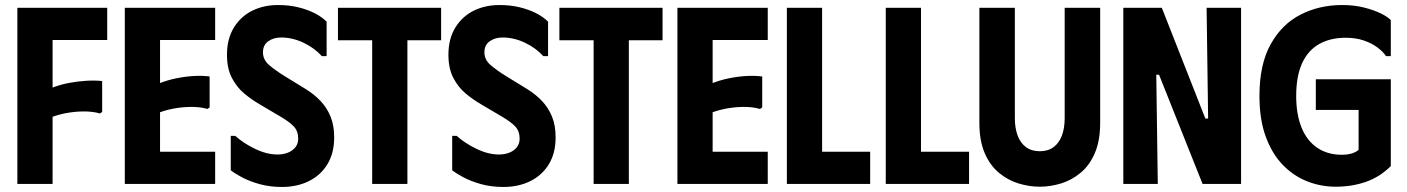

<svg xmlns="http://www.w3.org/2000/svg" viewBox="-20 -731 5593 763"><path d="M406 -700V-572H189V-383Q220 -395 254.5 -401.5Q289 -408 323 -410Q357 -412 386 -409V-286L377 -280Q354 -287 323.5 -288Q293 -289 258 -284Q223 -279 189 -267V0H49V-700Z M835 -700V-572H616V-401Q647 -413 681.5 -420Q716 -427 750 -429Q784 -431 813 -427V-304L804 -298Q781 -305 750.5 -306Q720 -307 685 -302Q650 -297 616 -285V-128H835V0H476V-700Z M1308 -185Q1308 -123 1281.5 -79Q1255 -35 1208 -11.5Q1161 12 1100 12Q1052 12 1011 0.5Q970 -11 940.5 -27Q911 -43 897 -54V-191H915Q947 -162 993.5 -139.5Q1040 -117 1083 -117Q1106 -117 1124.5 -124.5Q1143 -132 1154 -146Q1165 -160 1165 -180Q1165 -210 1147.5 -228.5Q1130 -247 1094 -268L1011 -317Q980 -335 950.5 -359.5Q921 -384 901.5 -421.5Q882 -459 882 -513Q882 -577 909.5 -621.5Q937 -666 982.5 -688.5Q1028 -711 1085 -711Q1129 -711 1165.5 -702Q1202 -693 1230.5 -678.5Q1259 -664 1278 -645V-508H1259Q1229 -541 1185.5 -561.5Q1142 -582 1097 -582Q1067 -582 1046 -567Q1025 -552 1025 -523Q1025 -494 1049 -473Q1073 -452 1112 -428L1195 -377Q1229 -356 1254 -329.5Q1279 -303 1293.5 -268Q1308 -233 1308 -185Z M1733 -700V-571H1599V0H1459V-571H1323V-700Z M2188 -185Q2188 -123 2161.5 -79Q2135 -35 2088 -11.5Q2041 12 1980 12Q1932 12 1891 0.5Q1850 -11 1820.5 -27Q1791 -43 1777 -54V-191H1795Q1827 -162 1873.5 -139.5Q1920 -117 1963 -117Q1986 -117 2004.5 -124.5Q2023 -132 2034 -146Q2045 -160 2045 -180Q2045 -210 2027.5 -228.5Q2010 -247 1974 -268L1891 -317Q1860 -335 1830.5 -359.5Q1801 -384 1781.5 -421.5Q1762 -459 1762 -513Q1762 -577 1789.5 -621.5Q1817 -666 1862.5 -688.5Q1908 -711 1965 -711Q2009 -711 2045.5 -702Q2082 -693 2110.5 -678.5Q2139 -664 2158 -645V-508H2139Q2109 -541 2065.5 -561.5Q2022 -582 1977 -582Q1947 -582 1926 -567Q1905 -552 1905 -523Q1905 -494 1929 -473Q1953 -452 1992 -428L2075 -377Q2109 -356 2134 -329.5Q2159 -303 2173.5 -268Q2188 -233 2188 -185Z M2613 -700V-571H2479V0H2339V-571H2203V-700Z M3031 -700V-572H2812V-401Q2843 -413 2877.5 -420Q2912 -427 2946 -429Q2980 -431 3009 -427V-304L3000 -298Q2977 -305 2946.5 -306Q2916 -307 2881 -302Q2846 -297 2812 -285V-128H3031V0H2672V-700Z M3107 -700H3247V-128H3438V0H3107Z M3500 -700H3640V-128H3831V0H3500Z M4352 -243V-700H4211V-261Q4211 -222 4200 -192.5Q4189 -163 4167 -146.5Q4145 -130 4112 -130Q4079 -130 4057 -146.5Q4035 -163 4024 -192.5Q4013 -222 4013 -261V-700H3872V-243Q3872 -172 3893 -123Q3914 -74 3949.5 -44.5Q3985 -15 4027.5 -2Q4070 11 4112 11Q4154 11 4196.5 -2Q4239 -15 4274.5 -44.5Q4310 -74 4331 -123Q4352 -172 4352 -243Z M4775 -700H4912V0H4759L4586 -434H4575L4581 0H4444V-700H4597L4770 -260H4781Z M4985 -350Q4985 -475 5029.5 -555Q5074 -635 5148.5 -673Q5223 -711 5313 -711Q5362 -711 5401 -701Q5440 -691 5467.5 -677.5Q5495 -664 5507 -651V-508H5488Q5476 -526 5453 -543Q5430 -560 5398.5 -570.5Q5367 -581 5328 -581Q5266 -581 5221.5 -555.5Q5177 -530 5154 -478.5Q5131 -427 5131 -350Q5131 -276 5152.5 -223.5Q5174 -171 5215 -143.5Q5256 -116 5312 -116Q5336 -116 5353 -121.5Q5370 -127 5379 -136V-294H5209V-416H5507V-71Q5464 -28 5408.5 -8.5Q5353 11 5288 11Q5229 11 5174.5 -10.5Q5120 -32 5077.5 -76Q5035 -120 5010 -188Q4985 -256 4985 -350Z"/></svg>

Font: Phudu Light SemiBold
Style: Regular
Weight: 600
Version: Version 1.005;gftools[0.9.23]